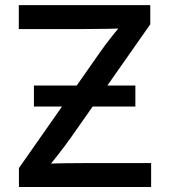

<svg xmlns="http://www.w3.org/2000/svg" viewBox="-20 -748 677 768"><path d="M55.7 0V-75.7L378.4 -536.6Q402.3 -570.8 429.4 -604.7Q456.5 -638.7 484.4 -672.4L495.1 -635.7Q449.7 -633.3 403.8 -632.6Q357.9 -631.8 312 -631.8H55.2V-727.5H581.1V-650.9L263.7 -197.8Q238.3 -162.1 210 -126.2Q181.6 -90.3 152.8 -55.2L141.6 -91.8Q188 -94.2 233.9 -95Q279.8 -95.7 325.7 -95.7H584.5V0ZM115.7 -321.8V-405.8H521.5V-321.8Z"/></svg>

Font: Inter 17pt Medium
Style: Regular
Weight: 500
Version: Version 4.001;git-66647c0bb